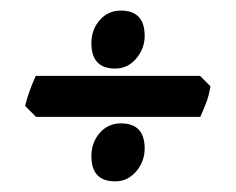

<svg xmlns="http://www.w3.org/2000/svg" viewBox="-20 -427 441 359"><path d="M195.3 -298.8Q150.9 -298.8 150.9 -346.2Q150.9 -371.6 166.5 -389.4Q182.1 -407.2 206.1 -407.2Q250.5 -407.2 250.5 -359.9Q250.5 -335.9 234.6 -317.4Q218.8 -298.8 195.3 -298.8ZM354.5 -208.5H47.4L26.9 -229Q33.7 -256.3 46.9 -285.2H354L373.5 -265.6Q370.6 -248.5 366.2 -236.6Q361.8 -224.6 354.5 -208.5ZM195.3 -87.9Q150.9 -87.9 150.9 -134.8Q150.9 -160.6 166.5 -178.5Q182.1 -196.3 206.1 -196.3Q250.5 -196.3 250.5 -149.4Q250.5 -125 234.6 -106.4Q218.8 -87.9 195.3 -87.9Z"/></svg>

Font: Potro Sans Bangla
Style: Bold
Weight: 700
Designer: Jayed Ahsan Saad
Foundry: Codepotro
Version: Potro Sans Bangla;Version 0.996;CodepotroFonts;